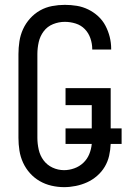

<svg xmlns="http://www.w3.org/2000/svg" viewBox="-20 -763 540 791"><path d="M244 8Q218 8 192 2Q166 -4 143.5 -17Q121 -30 103.5 -49.5Q86 -69 75 -93Q64 -117 60 -143Q56 -169 56 -195V-540Q56 -566 60 -592.5Q64 -619 75 -643Q86 -667 104 -687Q122 -707 145 -720Q168 -733 194.5 -738Q221 -743 247 -743Q272 -743 296.5 -739Q321 -735 343.5 -724Q366 -713 384.5 -696Q403 -679 414.5 -657Q426 -635 432 -611Q438 -587 438 -562Q438 -561 438 -560.5Q438 -560 438 -559H360Q360 -559 360 -559.5Q360 -560 360 -561Q360 -583 352.5 -605Q345 -627 329.5 -643Q314 -659 292 -666Q270 -673 247 -673Q222 -673 198.5 -663.5Q175 -654 160 -634Q145 -614 139.5 -589.5Q134 -565 134 -540V-195Q134 -171 139.5 -146.5Q145 -122 159.5 -102.5Q174 -83 196.5 -72.5Q219 -62 244 -62Q265 -62 286 -69.5Q307 -77 323 -92Q339 -107 347.5 -127.5Q356 -148 358 -170H250V-234H358V-330H250V-400H436V-234H481V-170H436Q435 -145 429.5 -121Q424 -97 411.5 -76Q399 -55 380 -38.5Q361 -22 339 -12Q317 -2 292.5 3Q268 8 244 8Z"/></svg>

Font: Zed Sans
Style: Regular
Weight: 400
Designer: Belleve Invis
Foundry: Belleve Invis
Version: Version 1.0.0; ttfautohint (v1.8.4)